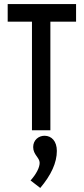

<svg xmlns="http://www.w3.org/2000/svg" viewBox="-20 -644 415 949"><path d="M138 0H229V-537H356V-624H18V-537H138ZM179 285C233 221 261 160 261 102C261 54 235 27 200 27C171 27 144 48 144 83C144 121 176 135 176 161C176 184 159 217 131 248Z"/></svg>

Font: Inconsolata Condensed
Style: Bold
Weight: 700
Width: 3
Monospace: yes
Designer: Raph Levien, Cyreal, Brenton Simpson
Foundry: Raph Levien, Cyreal, Google
Version: Version 3.100